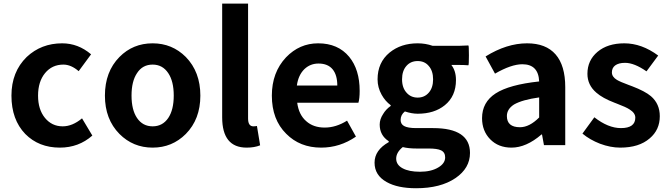

<svg xmlns="http://www.w3.org/2000/svg" viewBox="-20 -799 3685 1057"><path d="M309.6 13.7Q193.4 13.7 119.1 -61.5Q43 -140.6 43 -272.5Q43 -403.3 127 -485.4Q207 -560.5 322.3 -560.5Q410.2 -560.5 481.4 -500L413.1 -407.2Q371.1 -443.4 329.1 -443.4Q266.6 -443.4 228 -396.5Q189.5 -349.6 189.5 -272.5Q189.5 -196.3 227.5 -149.9Q265.6 -103.5 325.2 -103.5Q378.9 -103.5 431.6 -147.5L488.3 -52.7Q413.1 13.7 309.6 13.7Z M820.3 13.7Q712.9 13.7 637.7 -61.5Q557.6 -142.6 557.6 -272.5Q557.6 -404.3 637.7 -485.4Q711.9 -560.5 820.3 -560.5Q927.7 -560.5 1002.9 -485.4Q1083 -403.3 1083 -272.5Q1083 -142.6 1002.9 -61.5Q927.7 13.7 820.3 13.7ZM820.3 -103.5Q875 -103.5 906.2 -149.4Q936.5 -194.3 936.5 -272.9Q936.5 -351.6 906.2 -396.5Q875 -443.4 820.3 -443.4Q764.6 -443.4 734.4 -396.5Q704.1 -351.6 704.1 -272.9Q704.1 -194.3 734.4 -149.4Q765.6 -103.5 820.3 -103.5Z M1337.9 13.7Q1203.1 13.7 1203.1 -153.3V-779.3H1345.7V-462.9V-146.5Q1345.7 -103.5 1375 -103.5Q1384.8 -103.5 1394.5 -105.5L1412.1 1Q1380.9 13.7 1337.9 13.7Z M1748 13.7Q1630.9 13.7 1555.7 -62.5Q1476.6 -140.6 1476.6 -272.5Q1476.6 -400.4 1554.7 -483.4Q1628.9 -560.5 1731.4 -560.5Q1840.8 -560.5 1902.3 -486.3Q1960 -416 1960 -298.8Q1960 -255.9 1953.1 -233.4H1784.2H1616.2Q1625 -167 1666 -131.8Q1705.1 -96.7 1767.6 -96.7Q1830.1 -96.7 1890.6 -134.8L1939.5 -46.9Q1851.6 13.7 1748 13.7ZM1614.3 -328.1H1725.6H1836.9Q1836.9 -385.7 1811.5 -417Q1785.2 -449.2 1733.4 -449.2Q1688.5 -449.2 1656.2 -418.9Q1622.1 -385.7 1614.3 -328.1Z M2270.5 237.3Q2168.9 237.3 2108.4 203.1Q2042 166 2042 96.7Q2042 27.3 2120.1 -16.6V-21.5Q2070.3 -53.7 2070.3 -113.3Q2070.3 -142.6 2088.9 -170.9Q2104.5 -197.3 2130.9 -215.8V-219.7Q2100.6 -242.2 2081.1 -277.3Q2058.6 -317.4 2058.6 -362.3Q2058.6 -455.1 2125 -509.8Q2187.5 -560.5 2279.3 -560.5Q2322.3 -560.5 2361.3 -546.9H2460H2509.8Q2527.3 -546.9 2558.6 -548.8Q2561.5 -547.9 2561.5 -494.6Q2561.5 -441.4 2558.6 -439.5Q2535.2 -441.4 2511.7 -441.4H2464.8Q2490.2 -409.2 2490.2 -358.4Q2490.2 -269.5 2428.7 -219.7Q2371.1 -172.9 2279.3 -172.9Q2247.1 -172.9 2209 -185.5Q2185.5 -167 2185.5 -138.7Q2185.5 -116.2 2204.1 -105.5Q2224.6 -93.8 2271.5 -93.8H2364.3Q2567.4 -93.8 2567.4 43Q2567.4 127 2487.3 181.6Q2405.3 237.3 2270.5 237.3ZM2292 146.5Q2353.5 146.5 2392.6 123Q2430.7 100.6 2430.7 67.4Q2430.7 39.1 2407.2 28.3Q2386.7 18.6 2339.8 18.6H2273.4Q2228.5 18.6 2197.3 10.7Q2161.1 40 2161.1 74.2Q2161.1 108.4 2196.3 127.4Q2231.4 146.5 2292 146.5ZM2279.3 -261.7Q2316.4 -261.7 2339.8 -288.1Q2364.3 -315.4 2364.3 -362.3Q2364.3 -409.2 2339.8 -436.5Q2317.4 -462.9 2279.3 -462.9Q2241.2 -462.9 2217.8 -436.5Q2193.4 -409.2 2193.4 -362.3Q2193.4 -315.4 2218.8 -288.1Q2242.2 -261.7 2279.3 -261.7Z M2795.9 13.7Q2723.6 13.7 2678.7 -32.2Q2633.8 -78.1 2633.8 -148.4Q2633.8 -236.3 2708.5 -284.7Q2783.2 -333 2948.2 -350.6Q2944.3 -445.3 2855.5 -445.3Q2794.9 -445.3 2705.1 -393.6L2653.3 -488.3Q2769.5 -560.5 2881.8 -560.5Q2985.4 -560.5 3038.6 -499.5Q3091.8 -438.5 3091.8 -319.3V-159.2V0H2974.6L2963.9 -58.6H2960.9Q2877 13.7 2795.9 13.7ZM2842.8 -98.6Q2894.5 -98.6 2948.2 -152.3V-262.7Q2855.5 -250 2809.6 -223.6Q2770.5 -198.2 2770.5 -160.2Q2770.5 -98.6 2842.8 -98.6Z M3394.5 13.7Q3340.8 13.7 3283.2 -7.8Q3227.5 -29.3 3186.5 -63.5L3252 -153.3Q3328.1 -93.8 3398.4 -93.8Q3477.5 -93.8 3477.5 -151.4Q3477.5 -176.8 3446.3 -196.3Q3427.7 -209 3376 -228.5Q3367.2 -231.4 3363.3 -233.4Q3296.9 -258.8 3262.7 -289.1Q3213.9 -331.1 3213.9 -392.6Q3213.9 -466.8 3269.5 -513.7Q3325.2 -560.5 3417 -560.5Q3512.7 -560.5 3603.5 -493.2L3539.1 -406.2Q3471.7 -453.1 3420.9 -453.1Q3385.7 -453.1 3366.2 -438.5Q3348.6 -424.8 3348.6 -400.4Q3348.6 -376 3376 -359.4Q3393.6 -348.6 3441.4 -331.1Q3454.1 -326.2 3460 -324.2Q3531.2 -296.9 3563.5 -269.5Q3612.3 -227.5 3612.3 -159.2Q3612.3 -84 3556.6 -37.1Q3498 13.7 3394.5 13.7Z"/></svg>

Font: Bpmf GenSeki Gothic B
Style: B
Weight: 700
Foundry: But Ko
Version: Version 1.320